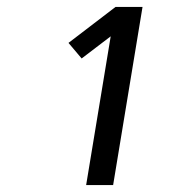

<svg xmlns="http://www.w3.org/2000/svg" viewBox="-20 -858 540 555"><path d="M229 -323 300 -753 216 -689 178 -734 314 -838H392L307 -323Z"/></svg>

Font: Iosevka Term Oblique
Style: Regular
Weight: 400
Italic angle: -9°
Monospace: yes
Designer: Belleve Invis
Foundry: Belleve Invis
Version: Version 31.4.0